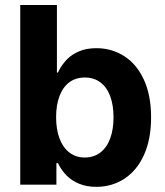

<svg xmlns="http://www.w3.org/2000/svg" viewBox="-20 -727 651 756"><path d="M59.7 -707.2H204.1V-441.4H208.4Q209.4 -444 210.6 -446.2Q211.9 -448.4 212.9 -451.1Q226.2 -475.6 244.5 -494.1Q262.7 -512.7 291.6 -525Q320.5 -537.3 359.4 -537.3Q419.4 -537.3 468.5 -506.3Q517.6 -475.4 546.3 -413.8Q574.9 -352.2 574.9 -264.6Q574.9 -178.6 546.9 -116.8Q518.8 -55.1 469.7 -23.2Q420.7 8.7 359.2 8.7Q320.3 8.7 291 -3.8Q261.6 -16.4 242.8 -35.3Q224 -54.2 211.1 -78.9Q210.3 -80.5 209.8 -81.8Q209.2 -83 208.4 -84.6H202.1V0H59.7ZM313.9 -106.8Q349.8 -106.8 375.5 -126.8Q401.1 -146.8 414.1 -182.4Q427 -218 427 -265.2Q427 -312.1 414.2 -347.4Q401.4 -382.8 375.8 -402.3Q350.1 -421.8 313.9 -421.8Q278.2 -421.8 252.9 -402.9Q227.6 -384 214.2 -348.5Q200.9 -313.1 200.9 -265.2Q200.9 -217.6 214.4 -181.7Q227.9 -145.9 253.3 -126.4Q278.7 -106.8 313.9 -106.8Z"/></svg>

Font: Pretendard Variable
Style: Regular
Weight: 400
Designer: Base glyphs from Inter by Rasmus Andersson; Hangul glyphs from Noto Sans CJK(Source Han Sans) by Jang Soo-young and Kang
Foundry: Kil Hyung-jin
Version: Version 1.100;FEAKit 1.0